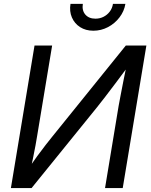

<svg xmlns="http://www.w3.org/2000/svg" viewBox="-20 -960 769 980"><path d="M606.4 0H516.1L585.4 -418.9Q588.9 -437.5 595 -470.2Q601.1 -502.9 610.1 -548.1Q619.1 -593.3 630.9 -649.9L642.1 -632.3Q601.6 -577.6 570.6 -536.4Q539.6 -495.1 516.4 -465.1Q493.2 -435.1 476.1 -413.6L141.1 0H35.6L156.2 -727.5H246.1L169.9 -268.1Q167 -248.5 161.1 -217Q155.3 -185.5 147.9 -149.7Q140.6 -113.8 132.3 -81.1L123.5 -97.2Q146.5 -130.9 169.7 -162.6Q192.9 -194.3 213.1 -220.2Q233.4 -246.1 246.1 -261.7L622.1 -727.5H727.1ZM456.5 -803.2Q417.5 -803.2 388.9 -821.5Q360.4 -839.8 346.9 -871.1Q333.5 -902.3 339.8 -940.4H402.8Q397.5 -906.7 415.5 -885.7Q433.6 -864.7 467.3 -864.7Q489.7 -864.7 508.5 -874.3Q527.3 -883.8 540.3 -900.9Q553.2 -918 556.6 -940.4H620.1Q613.8 -902.3 589.8 -871.1Q565.9 -839.8 531 -821.5Q496.1 -803.2 456.5 -803.2Z"/></svg>

Font: Inter 24pt
Style: Italic
Weight: 400
Italic angle: -9.3988°
Designer: Rasmus Andersson
Foundry: rsms
Version: Version 4.001;git-66647c0bb